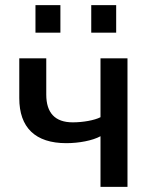

<svg xmlns="http://www.w3.org/2000/svg" viewBox="-20 -727 589 747"><path d="M55 -345C55 -231 117 -170 238 -170C287 -170 340 -180 371 -197V0H476V-500H371V-271C348 -259 303 -251 263 -251C194 -251 160 -288 160 -359V-500H55ZM118 -600H215V-707H118ZM335 -600H432V-707H335Z"/></svg>

Font: Perun Medium
Style: Regular
Weight: 500
Foundry: Copyright (c) Stefan Peev, Context Ltd, 2016
Version: Version 1.089